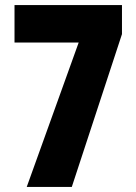

<svg xmlns="http://www.w3.org/2000/svg" viewBox="-20 -734 535 754"><path d="M85 0H262L459 -600V-714H37V-567H289Z"/></svg>

Font: Noto Sans Arabic UI XCn Bk
Style: Regular
Weight: 900
Width: 2
Designer: Monotype Design Team, Nadine Chahine and Nizar Qandah
Foundry: Monotype Imaging Inc.
Version: Version 2.010